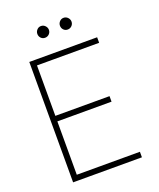

<svg xmlns="http://www.w3.org/2000/svg" viewBox="-164 -1011 916 1109"><g transform="rotate(-20 294.0 -456.0)"><path d="M458 -362H93V-396H458ZM507 -706H93V-740H507ZM513 0H93V-34H513ZM125 0H90V-740H125ZM363 -840Q348 -840 338 -850.5Q328 -861 328 -876Q328 -890 338 -901Q348 -912 363 -912Q378 -912 388.5 -901Q399 -890 399 -876Q399 -861 388.5 -850.5Q378 -840 363 -840ZM224 -840Q209 -840 199 -850.5Q189 -861 189 -876Q189 -890 199 -901Q209 -912 224 -912Q239 -912 249.5 -901Q260 -890 260 -876Q260 -861 249.5 -850.5Q239 -840 224 -840Z"/></g></svg>

Font: Be Vietnam Pro Variable Thin
Style: Regular
Weight: 100
Designer: Lam Bao, Tony Le, Vietanh Nguyen
Foundry: Yellow Type Foundry
Version: Version 1.002